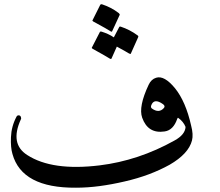

<svg xmlns="http://www.w3.org/2000/svg" viewBox="-20 -866 1023 894"><path d="M707 -504Q745 -516 795 -455Q845 -393 870 -281Q881 -240 874 -212Q858 -150 770 -99Q725 -74 673 -54.5Q621 -35 560 -21Q500 -7 443.5 0.5Q387 8 334 8Q82 10 38 -149Q29 -179 31 -227Q33 -278 57 -323Q60 -329 67 -329Q74 -329 77 -322Q80 -315 77 -310Q25 -196 107 -144Q223 -69 444 -96Q534 -107 621.5 -136Q709 -165 793 -212Q842 -239 844 -275Q834 -300 810 -317Q807 -319 805 -312Q787 -260 747 -254Q669 -242 642 -318Q624 -369 672 -471Q684 -497 707 -504ZM743 -363Q751 -372 739 -381Q697 -411 684 -375Q681 -366 687 -361Q720 -337 743 -363ZM535 -740Q536 -743 542 -742Q563 -735 582.5 -725Q602 -715 621 -701Q626 -697 623 -692L589 -616Q587 -613 579 -618Q576 -620 562 -628Q548 -636 524 -649L499 -593Q497 -589 488 -595Q484 -598 464.5 -609Q445 -620 411 -639Q406 -642 408 -645L445 -717Q446 -720 452 -719Q468 -714 482.5 -707.5Q497 -701 510 -692ZM447 -844Q449 -847 455 -846Q476 -839 495.5 -829Q515 -819 533 -805Q539 -800 537 -796L502 -720Q500 -716 492 -722Q488 -725 468.5 -736Q449 -747 414 -766Q409 -769 411 -772Z"/></svg>

Font: Amiri
Style: Italic
Weight: 400
Italic angle: 10°
Designer: Khaled Hosny
Version: Version 0.113